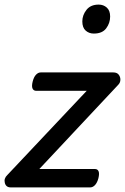

<svg xmlns="http://www.w3.org/2000/svg" viewBox="-28 -815 544 835"><path d="M19 0Q-2 0 -7 -19.5Q-12 -39 4 -54L349 -420H130Q118 -420 113.5 -430Q109 -440 114 -460Q119 -480 128.5 -490Q138 -500 149 -500H465Q481 -500 488.5 -490Q496 -480 495.5 -467.5Q495 -455 486 -446L143 -80H385Q396 -80 400.5 -70.5Q405 -61 400 -40Q395 -21 385.5 -10.5Q376 0 364 0ZM380 -669Q359 -669 344.5 -682Q330 -695 330 -722Q330 -749 348 -772Q366 -795 401 -795Q422 -795 436.5 -782Q451 -769 451 -743Q451 -715 434 -692Q417 -669 380 -669Z"/></svg>

Font: Playwrite AU QLD
Style: Regular
Weight: 400
Designer: Veronika Burian, José Scaglione
Foundry: TypeTogether
Version: Version 1.002